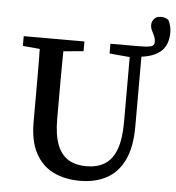

<svg xmlns="http://www.w3.org/2000/svg" viewBox="-57 -873 863 942"><g transform="rotate(5 375.0 -402.0)"><path d="M371 16Q296 16 239.5 -12Q183 -40 151.5 -99Q120 -158 120 -251V-360Q120 -411 120 -462Q120 -513 119.5 -564.5Q119 -616 117 -667H236Q235 -617 234.5 -566Q234 -515 234 -463.5Q234 -412 234 -360V-278Q234 -196 253.5 -148Q273 -100 309 -79Q345 -58 396 -58Q450 -58 487 -81Q524 -104 543 -155Q562 -206 562 -289V-667H619V-273Q619 -171 588 -107Q557 -43 501 -13.5Q445 16 371 16ZM597 -615V-667Q642 -667 660 -671.5Q678 -676 678 -693Q678 -710 672 -723.5Q666 -737 659.5 -749.5Q653 -762 653 -778Q653 -793 664.5 -806.5Q676 -820 697 -820Q707 -820 716.5 -817.5Q726 -815 735 -808Q742 -795 746 -779.5Q750 -764 750 -748Q750 -682 710 -650.5Q670 -619 597 -615ZM35 -619V-667H334V-619L200 -607H167ZM462 -619V-667H594V-609H573Z"/></g></svg>

Font: Source Serif 4 18pt Medium
Style: Regular
Weight: 500
Designer: Frank Grießhammer
Foundry: Adobe Systems Incorporated
Version: Version 4.004;hotconv 1.0.116;makeotfexe 2.5.65601